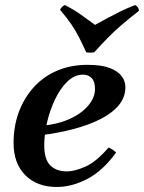

<svg xmlns="http://www.w3.org/2000/svg" viewBox="-20 -728 573 764"><path d="M247 -46Q276 -46 319 -64.5Q362 -83 412 -141Q421 -137 428 -132.5Q435 -128 442 -121Q389 -48 327.5 -16Q266 16 206 16Q127 16 80.5 -31Q34 -78 34 -159Q34 -225 54.5 -281Q75 -337 113.5 -380Q152 -423 206.5 -446.5Q261 -470 329 -470Q384 -470 416.5 -457.5Q449 -445 464 -425Q479 -405 479 -381Q479 -342 453.5 -310.5Q428 -279 381.5 -255Q335 -231 272.5 -214.5Q210 -198 136 -189L135 -227Q202 -231 252 -252.5Q302 -274 330 -306.5Q358 -339 358 -374Q358 -404 344.5 -417.5Q331 -431 311 -431Q276 -431 247.5 -403Q219 -375 198.5 -331.5Q178 -288 167 -240Q156 -192 156 -150Q156 -95 179.5 -70.5Q203 -46 247 -46ZM518 -708Q525 -704 528.5 -699Q532 -694 533 -685Q493 -654 463.5 -628.5Q434 -603 408.5 -577Q383 -551 355 -520Q339 -517 323 -520Q307 -555 294 -580.5Q281 -606 264 -631Q247 -656 219 -689Q225 -702 238 -708Q277 -688 301.5 -670Q326 -652 358 -629Q389 -646 411.5 -658Q434 -670 458 -682Q482 -694 518 -708Z"/></svg>

Font: Poltawski Nowy SemiBold
Style: Italic
Weight: 600
Italic angle: -12°
Version: Version 1.001;gftools[0.9.25]